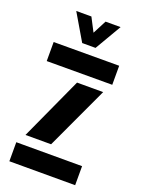

<svg xmlns="http://www.w3.org/2000/svg" viewBox="-147 -840 664 905"><g transform="rotate(20 185.0 -387.0)"><path d="M23.5 -504V-599.5L352 -600V-504.5ZM48.5 -142.5 192.5 -457.5H323.5L177 -142.5ZM19.5 0V-95.5H349.5V0ZM151.5 -641 73.5 -773.5H149.5L185 -705L220.5 -773.5H296L218.5 -641Z"/></g></svg>

Font: Big Shoulders Stencil Display ExtraBold
Style: Regular
Weight: 800
Designer: Patric King
Foundry: XO Type Co
Version: Version 1.000